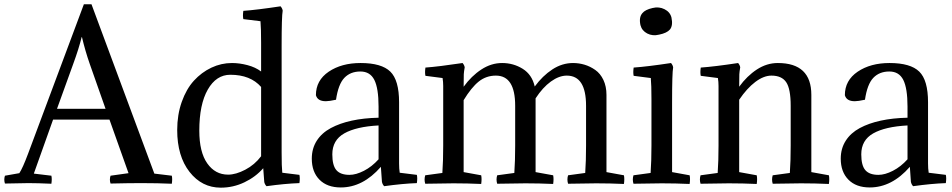

<svg xmlns="http://www.w3.org/2000/svg" viewBox="-34 -845 4394 886"><path d="M122.1 -43.9 203.1 -34.2Q206.5 -19.5 203.1 2.9Q140.1 0 97.2 0Q72.8 0 -11.2 2Q-17.1 -16.1 -11.2 -34.2L55.2 -45.9Q70.3 -68.4 95.2 -134.8L353 -825.2H388.2L678.2 -43.9L758.8 -34.2Q762.2 -19.5 758.8 2.9Q695.8 0 618.2 0Q560.1 0 476.1 2Q470.2 -16.1 476.1 -34.2L559.1 -45.9L471.2 -293H210.9ZM344.2 -673.8H342.8Q330.6 -623 304.2 -550.8L229 -342.8H453.1L379.9 -550.8Q359.4 -609.4 344.2 -673.8Z M1265.6 -142.1Q1265.6 -74.7 1268.6 -47.9L1347.7 -38.1Q1351.1 -22 1347.7 0Q1279.3 2.4 1195.8 14.2Q1188 6.3 1185.5 -4.9L1180.7 -68.8Q1145.5 -28.3 1093.8 -3.7Q1042 21 984.9 21Q897.5 21 840.6 -51.8Q783.7 -124.5 783.7 -245.1Q783.7 -315.4 804.7 -374.8Q825.7 -434.1 860.8 -472.7Q896 -511.2 941.4 -532.7Q986.8 -554.2 1036.6 -554.2Q1071.3 -554.2 1108.2 -544.4Q1145 -534.7 1170.9 -515.1V-648.9Q1170.9 -714.8 1168 -747.1L1088.9 -756.8Q1085.4 -772 1088.9 -794.9Q1150.9 -799.3 1260.7 -815.9Q1269 -806.2 1270.5 -795.9Q1265.6 -770 1265.6 -633.8ZM1028.8 -500Q963.9 -500 924.8 -431.6Q885.7 -363.3 885.7 -242.2Q885.7 -143.1 922.4 -91.1Q959 -39.1 1018.6 -39.1Q1054.2 -39.1 1097.7 -61.8Q1141.1 -84.5 1170.9 -124V-443.8Q1121.6 -500 1028.8 -500Z M1499.5 -132.8Q1499.5 -81.5 1518.3 -59.8Q1537.1 -38.1 1578.6 -38.1Q1608.9 -38.1 1645.5 -56.9Q1682.1 -75.7 1712.9 -109.9V-266.1Q1609.9 -260.7 1554.7 -229.5Q1499.5 -198.2 1499.5 -132.8ZM1712.9 -301.8V-353Q1712.9 -437.5 1693.4 -476.3Q1673.8 -515.1 1628.9 -515.1Q1583 -515.1 1554.9 -485.6Q1526.9 -456.1 1516.6 -384.8Q1484.9 -377.9 1469.7 -377.9Q1431.2 -377.9 1423.8 -405.8Q1423.8 -474.1 1482.9 -514.2Q1542 -554.2 1629.9 -554.2Q1726.6 -554.2 1767.1 -514.6Q1807.6 -475.1 1807.6 -373V-90.8Q1807.6 -66.4 1810.5 -47.9L1889.6 -38.1Q1893.1 -22.9 1889.6 0Q1822.8 2.4 1738.8 14.2Q1731 6.3 1728.5 -5.9L1723.6 -75.2Q1640.6 20 1538.6 20Q1475.6 20 1440.2 -15.9Q1404.8 -51.8 1404.8 -112.8Q1404.8 -159.7 1427.7 -195.6Q1450.7 -231.4 1492.4 -253.9Q1534.2 -276.4 1589.4 -288.3Q1644.5 -300.3 1712.9 -301.8Z M2670.4 -356.9Q2670.4 -496.1 2581.5 -496.1Q2545.9 -496.1 2508.1 -468.8Q2470.2 -441.4 2437.5 -391.1V-50.8L2518.6 -36.1Q2522 -20 2518.6 3.9Q2455.6 1 2390.6 1Q2344.2 1 2260.3 2.9Q2254.4 -16.6 2260.3 -36.1L2339.4 -46.9Q2343.3 -101.6 2343.3 -173.8V-356.9Q2343.3 -496.1 2254.4 -496.1Q2209.5 -496.1 2175.3 -468.8Q2141.1 -441.4 2105.5 -382.8V-50.8L2186.5 -36.1Q2189.9 -20 2186.5 3.9Q2123.5 1 2058.6 1Q2012.2 1 1928.2 2.9Q1922.4 -16.6 1928.2 -36.1L2007.3 -46.9Q2011.2 -101.6 2011.2 -173.8V-448.2Q2011.2 -467.8 2008.3 -484.9L1929.2 -495.1Q1925.8 -510.3 1929.2 -533.2Q1990.2 -537.6 2100.6 -554.2Q2108.9 -544.4 2110.4 -534.2Q2106.9 -515.1 2106.2 -502.4Q2105.5 -489.7 2105.5 -444.8Q2141.6 -494.6 2187.3 -524.4Q2232.9 -554.2 2283.2 -554.2Q2335 -554.2 2377.9 -527.6Q2420.9 -501 2433.6 -445.8Q2469.7 -495.1 2514.9 -524.7Q2560.1 -554.2 2610.4 -554.2Q2637.7 -554.2 2663.6 -546.4Q2689.5 -538.6 2712.9 -522.2Q2736.3 -505.9 2750.5 -476.1Q2764.6 -446.3 2764.6 -407.2V-50.8L2845.2 -36.1Q2848.6 -20 2845.2 3.9Q2782.2 1 2717.3 1Q2671.4 1 2587.4 2.9Q2581.5 -16.6 2587.4 -36.1L2666.5 -46.9Q2670.4 -101.6 2670.4 -173.8Z M3067.4 -372.1V-50.8L3148.4 -36.1Q3151.9 -20 3148.4 3.9Q3085.4 1 3019.5 1Q2973.1 1 2889.2 2.9Q2883.3 -16.6 2889.2 -36.1L2968.3 -46.9Q2972.2 -101.6 2972.2 -173.8V-387.2Q2972.2 -452.6 2969.2 -484.9L2890.1 -495.1Q2886.7 -510.3 2890.1 -533.2Q2953.1 -537.6 3062.5 -554.2Q3070.8 -544.4 3072.3 -534.2Q3067.4 -508.3 3067.4 -372.1ZM2921.4 -729Q2913.6 -765.1 2930.2 -784.2Q2942.9 -800.3 2977.5 -808.1Q3006.8 -815.4 3032.5 -802.5Q3058.1 -789.6 3064.5 -764.2Q3072.3 -727.1 3057.6 -709Q3043.5 -692.4 3007.3 -685.1Q2977.5 -677.7 2952.9 -690.4Q2928.2 -703.1 2921.4 -729Z M3614.7 -356.9Q3614.7 -434.6 3594.2 -465.3Q3573.7 -496.1 3525.9 -496.1Q3490.2 -496.1 3451.4 -466.8Q3412.6 -437.5 3377 -384.8V-50.8L3458 -36.1Q3461.4 -20 3458 3.9Q3395 1 3329.1 1Q3282.7 1 3198.7 2.9Q3192.9 -16.6 3198.7 -36.1L3277.8 -46.9Q3281.7 -101.6 3281.7 -173.8V-448.2Q3281.7 -467.8 3278.8 -484.9L3199.7 -495.1Q3196.3 -510.3 3199.7 -533.2Q3262.7 -537.6 3372.1 -554.2Q3380.4 -544.4 3381.8 -534.2Q3378.4 -515.1 3377.7 -502.4Q3377 -489.7 3377 -444.8Q3413.1 -494.6 3458.7 -524.4Q3504.4 -554.2 3555.2 -554.2Q3710 -554.2 3710 -407.2V-50.8L3791 -36.1Q3794.4 -20 3791 3.9Q3728 1 3662.1 1Q3615.7 1 3531.7 2.9Q3525.9 -16.6 3531.7 -36.1L3610.8 -46.9Q3614.7 -101.6 3614.7 -173.8Z M3940.4 -132.8Q3940.4 -81.5 3959.2 -59.8Q3978 -38.1 4019.5 -38.1Q4049.8 -38.1 4086.4 -56.9Q4123 -75.7 4153.8 -109.9V-266.1Q4050.8 -260.7 3995.6 -229.5Q3940.4 -198.2 3940.4 -132.8ZM4153.8 -301.8V-353Q4153.8 -437.5 4134.3 -476.3Q4114.7 -515.1 4069.8 -515.1Q4023.9 -515.1 3995.8 -485.6Q3967.8 -456.1 3957.5 -384.8Q3925.8 -377.9 3910.6 -377.9Q3872.1 -377.9 3864.7 -405.8Q3864.7 -474.1 3923.8 -514.2Q3982.9 -554.2 4070.8 -554.2Q4167.5 -554.2 4208 -514.6Q4248.5 -475.1 4248.5 -373V-90.8Q4248.5 -66.4 4251.5 -47.9L4330.6 -38.1Q4334 -22.9 4330.6 0Q4263.7 2.4 4179.7 14.2Q4171.9 6.3 4169.4 -5.9L4164.6 -75.2Q4081.5 20 3979.5 20Q3916.5 20 3881.1 -15.9Q3845.7 -51.8 3845.7 -112.8Q3845.7 -159.7 3868.7 -195.6Q3891.6 -231.4 3933.3 -253.9Q3975.1 -276.4 4030.3 -288.3Q4085.4 -300.3 4153.8 -301.8Z"/></svg>

Font: Adamina
Style: Regular
Weight: 400
Designer: Cyreal (www.cyreal.org)
Foundry: Cyreal (www.cyreal.org)
Version: Version 1.010